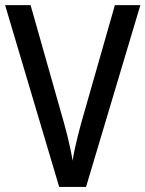

<svg xmlns="http://www.w3.org/2000/svg" viewBox="-20 -734 571 754"><path d="M531.2 -713.9 317.9 0H212.4L0 -713.9H100.1L231.9 -249Q238.3 -226.6 244.6 -200.9Q251 -175.3 256.3 -150.1Q261.7 -125 265.1 -103Q268.6 -125 273.9 -150.1Q279.3 -175.3 285.9 -201.2Q292.5 -227.1 298.8 -250.5L431.2 -713.9Z"/></svg>

Font: Open Sans SemiCondensed Medium
Style: Regular
Weight: 500
Width: 4
Designer: Monotype Design Team
Foundry: Monotype Imaging Inc.
Version: Version 3.000